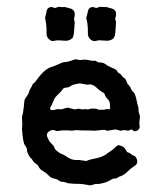

<svg xmlns="http://www.w3.org/2000/svg" viewBox="-20 -544 488 576"><path d="M45.9 -158.2 46.9 -168.9 45.9 -193.8Q49.8 -205.6 51.3 -222.7Q52.7 -240.2 53.7 -244.1Q54.7 -248 60.1 -254.9Q66.4 -263.7 67.4 -269Q68.4 -274.4 71.8 -279.3Q75.2 -284.2 76.2 -287.1Q77.1 -290 78.1 -291.5Q79.1 -293 82 -294.9Q85 -296.9 85.9 -298.8Q111.8 -335.4 130.9 -341.8Q149.4 -348.1 159.2 -353Q168.9 -357.9 176.3 -357.9Q183.6 -357.9 206.1 -366.2Q208 -366.2 220.2 -363.8L232.9 -365.2Q243.7 -365.2 253.9 -361.8Q259.8 -361.8 266.1 -361.8L274.9 -356.9Q289.1 -356.9 294.9 -352.5Q300.8 -348.1 304.7 -346.2Q309.1 -343.8 313.5 -341.8Q317.9 -339.8 321.3 -338.4Q324.2 -336.9 327.1 -335.4Q330.1 -334 331.5 -330.6Q333.5 -325.7 337.4 -324.2Q341.3 -322.8 343.8 -319.3Q346.2 -315.9 347.2 -314.5Q348.1 -313 351.1 -311Q354 -309.1 356 -307.1Q357.9 -305.2 358.9 -301.8Q361.3 -293 365.7 -289.1Q370.1 -284.7 372.1 -279.8Q375 -271.5 380.9 -267.1Q386.7 -262.2 392.1 -231.9L395 -222.2Q395 -210.4 397.5 -203.6Q399.9 -197.3 399.9 -193.4L397.9 -175.8Q397.9 -170.9 398.9 -166Q399.9 -161.1 396 -155.8Q388.2 -147.9 381.8 -150.9L374.5 -155.8L365.2 -151.9L353 -153.8L340.8 -151.9L327.1 -155.8L303.2 -151.9Q298.8 -151.9 293 -154.8L265.1 -151.9H262.7Q256.8 -152.8 220.2 -152.8L210.9 -153.8L194.8 -151.9L184.1 -152.8H167L152.8 -150.9Q149.9 -150.9 144.5 -152.8Q139.6 -154.8 135.7 -153.8Q129.4 -152.3 123.5 -146.5Q118.2 -140.6 123 -130.4Q127.9 -120.1 129.9 -118.2Q131.8 -116.2 133.3 -114.3Q134.8 -112.3 136.7 -110.8Q138.7 -108.9 140.1 -107.4Q143.1 -103 144 -99.1Q145 -95.2 152.3 -89.8Q160.2 -84 162.6 -83Q165 -82 168 -81.1Q170.9 -80.1 179.7 -74.2Q194.3 -64 207 -64H217.8L238.8 -61Q246.6 -64.9 260.3 -67.4Q290.5 -72.8 301.8 -84Q318.4 -94.2 324.7 -101.1Q331.1 -107.9 335 -108.4Q338.9 -108.9 346.7 -105Q354.5 -101.1 357.4 -94.2Q360.4 -87.4 364.3 -86.4Q368.2 -85.9 369.1 -85Q370.1 -84 372.1 -82.5Q374 -81.1 375 -80.1Q376 -79.1 379.9 -77.6Q383.8 -76.2 386.2 -74.2Q395.5 -62 389.2 -50.8Q388.2 -48.8 372.1 -38.1Q353.5 -19.5 344.7 -16.6Q336.4 -14.2 329.1 -8.8L318.8 -7.8Q316.9 -6.8 306.2 -1Q295.4 4.9 276.9 7.8H267.1L251 12.2L224.1 7.8Q200.7 7.8 185.1 5.9L172.9 2L162.1 1Q160.2 0 156.7 -2.4Q153.3 -4.9 151.4 -5.9Q149.4 -6.8 142.1 -8.3Q132.3 -10.3 127 -16.6Q121.6 -22.9 112.3 -28.8Q103 -34.2 100.6 -37.1Q98.1 -40 95.7 -44.4Q93.8 -48.8 91.8 -49.8Q89.8 -50.8 87.9 -52.7Q85.9 -54.7 83 -56.6Q80.1 -59.1 79.1 -61Q78.1 -63 76.7 -64.9Q75.2 -66.9 74.2 -68.8Q71.3 -68.8 66.4 -78.1Q61 -87.4 61 -93.3Q61 -100.6 54.7 -108.4Q48.8 -115.7 45.9 -158.2ZM164.1 -215.8Q180.2 -221.2 183.6 -221.2L203.1 -215.8L216.8 -217.8L226.6 -215.8L236.8 -216.8Q243.7 -214.8 248.5 -216.8Q252.9 -218.8 258.3 -218.3Q263.7 -217.8 268.1 -217.8L275.9 -214.8H292L299.8 -216.8Q305.7 -215.8 308.6 -216.3Q311 -216.8 310.1 -229Q309.1 -241.2 303.7 -246.1Q298.8 -251 297.9 -252.4Q296.9 -253.9 295.9 -256.8Q294.9 -259.8 293.9 -261.7Q291.5 -266.1 284.7 -269Q278.3 -272.5 270 -280.8Q261.7 -289.1 251 -291L241.2 -290Q221.2 -293.9 219.2 -293.9Q197.3 -290.5 192.4 -286.1Q187 -281.7 178.7 -281.2Q170.4 -280.8 167.5 -275.4Q164.6 -270.5 155.8 -262.2Q147 -253.9 144.5 -250Q142.1 -246.1 138.7 -237.3Q135.3 -228.5 131.8 -223.1Q128.4 -218.3 132.3 -214.8Q136.7 -211.9 152.8 -216.8ZM269 -520Q271 -520 274.9 -522Q278.8 -523.9 282.7 -523.4Q286.1 -522.9 293 -522.9H299.8L309.1 -520Q330.6 -516.6 328.1 -498Q328.1 -495.1 326.7 -492.2Q325.2 -489.3 325.7 -487.3Q326.2 -485.4 326.7 -483.4Q327.1 -481.9 327.6 -480Q328.1 -478 328.1 -477.1Q328.1 -476.6 327.6 -469.7Q327.1 -462.9 326.2 -448.7Q325.2 -434.6 320.8 -429.2Q315.9 -424.8 309.6 -422.9Q303.2 -420.9 290 -422.4Q276.9 -423.8 272.5 -422.4Q268.1 -420.9 262.7 -420.9Q257.3 -420.9 251.5 -425.8Q242.7 -433.6 243.7 -445.8Q244.1 -458 242.2 -474.1L238.8 -490.2L242.2 -502.9Q244.1 -514.2 246.1 -517.1Q253.9 -524.9 260.7 -522.5Q267.6 -520 269 -520ZM145 -520Q147 -520 150.9 -522Q154.8 -523.9 158.7 -523.4Q162.1 -522.9 163.1 -522.9H175.8L185.1 -520Q206.5 -516.6 204.1 -498L202.1 -486.8L204.1 -477.1Q204.1 -476.6 203.6 -469.7Q203.1 -462.9 202.1 -448.7Q201.2 -434.6 196.8 -429.2Q191.9 -424.8 185.5 -422.9Q179.2 -420.9 165.5 -422.4Q151.9 -423.8 146.5 -422.4Q141.1 -420.9 137.2 -420.9Q133.3 -420.9 127.4 -425.8Q118.7 -433.6 119.6 -445.8Q120.1 -458 118.2 -474.1L115.2 -490.2L118.2 -502.9Q120.1 -514.2 122.1 -517.1Q129.9 -524.9 136.7 -522.5Q143.6 -520 145 -520Z"/></svg>

Font: AntiqueNobleRegular
Style: Regular
Weight: 400
Version: Version 0.1